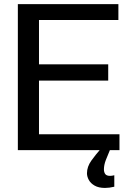

<svg xmlns="http://www.w3.org/2000/svg" viewBox="-20 -735 640 940"><path d="M67.4 0V-714.8H559.6V-637.2H170.9V-419.9H509.8V-340.3H170.9V-77.6H564.9V0ZM494.1 185.1Q462.9 185.1 443.4 173.8Q423.8 162.6 414.8 146Q405.8 129.4 405.8 113.3Q405.8 81.1 427.5 51Q449.2 21 472.2 -4.9H520Q507.3 24.9 498 48.8Q488.8 72.8 488.8 94.2Q488.8 107.9 495.1 116.9Q501.5 126 519 126Q527.8 126 539.6 123V179.2Q514.6 185.1 494.1 185.1Z"/></svg>

Font: Pontano Sans SemiBold
Style: Regular
Weight: 600
Designer: Vernon Adams
Foundry: Vernon Adams
Version: Version 2.001